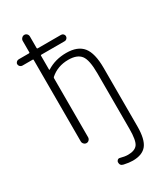

<svg xmlns="http://www.w3.org/2000/svg" viewBox="-239 -837 978 1153"><g transform="rotate(-30 250.0 -260.0)"><path d="M34.2 -595.7Q25.4 -595.7 18.6 -602.5Q11.7 -609.4 11.7 -618.2Q11.7 -627 18.6 -633.3Q25.4 -639.6 34.2 -639.6H105.5Q110.4 -639.6 110.4 -644.5V-723.6Q110.4 -733.4 118.2 -741.7Q126 -750 136.2 -750Q146.5 -750 153.8 -742.7Q161.1 -735.4 161.1 -723.6V-644.5Q161.1 -639.6 166 -639.6H328.1Q336.9 -639.6 343.3 -633.3Q349.6 -627 349.6 -618.2Q349.6 -609.4 343.3 -602.5Q336.9 -595.7 328.1 -595.7H166Q161.1 -595.7 161.1 -591.8V-495.1Q161.1 -491.2 165 -493.2Q223.6 -530.3 299.8 -530.3Q378.9 -530.3 414.6 -485.8Q450.2 -441.4 450.2 -339.8V65.4Q450.2 155.3 420.4 192.9Q390.6 230.5 324.2 230.5Q298.8 230.5 263.7 222.7Q240.2 217.8 241.2 194.3Q241.2 186.5 248 180.7Q254.9 174.8 262.7 176.8Q294.9 185.5 316.4 185.5Q364.3 185.5 382.8 160.2Q401.4 134.8 401.4 54.7V-330.1Q401.4 -423.8 376 -456.1Q350.6 -488.3 290 -488.3Q215.8 -488.3 164.1 -442.4Q161.1 -439.5 161.1 -433.6V-26.4Q161.1 -15.6 153.8 -7.8Q146.5 0 136.2 0Q126 0 118.2 -7.8Q110.4 -15.6 110.4 -26.4V-591.8Q110.4 -595.7 105.5 -595.7Z"/></g></svg>

Font: Rounded-L Mgen+ 1mn light
Style: Regular
Weight: 200
Designer: [Source Han Sans]
Ryoko NISHIZUKA  (kana & ideographs); Paul D. Hunt (Latin, Greek & Cyrillic); Wenlong ZHANG  (bopomofo
Version: Version 1.059.20150602